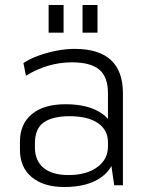

<svg xmlns="http://www.w3.org/2000/svg" viewBox="-20 -743 593 770"><path d="M413 -173V-369Q413 -434 378.5 -463.5Q344 -493 268 -493Q219 -493 172 -479Q125 -465 84 -439L74 -490Q99 -507 133.5 -519.5Q168 -532 206 -539.5Q244 -547 279 -547Q376 -547 424.5 -502.5Q473 -458 473 -369V0H438ZM238 7Q155 7 107.5 -32.5Q60 -72 60 -142V-175Q60 -246 108 -285.5Q156 -325 243 -325Q335 -325 389 -287.5Q443 -250 443 -180V-145Q443 -74 388 -33.5Q333 7 238 7ZM254 -41Q327 -41 370 -72.5Q413 -104 413 -156V-172Q413 -222 372.5 -249.5Q332 -277 259 -277Q192 -277 156 -252.5Q120 -228 120 -167V-153Q120 -98 155 -69.5Q190 -41 254 -41ZM235 -723V-612H175V-723ZM371 -723V-612H311V-723Z"/></svg>

Font: Pathway Extreme 8pt Thin
Style: Regular
Weight: 100
Version: Version 1.001;gftools[0.9.26]